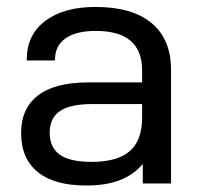

<svg xmlns="http://www.w3.org/2000/svg" viewBox="-20 -539 589 564"><path d="M482.4 -334V0H399.4V-57.6Q346.7 6.8 232.4 5.9Q139.6 5.9 90.8 -33.7Q42 -73.2 42 -148.4Q42 -220.7 91.8 -258.8Q141.6 -296.9 238.3 -296.9H397.5V-332Q397.5 -448.2 261.7 -448.2Q203.1 -448.2 172.4 -426.3Q141.6 -404.3 141.6 -364.3V-361.3H58.6V-364.3Q58.6 -436.5 112.8 -477.5Q167 -518.6 260.7 -518.6Q368.2 -518.6 425.3 -471.2Q482.4 -423.8 482.4 -334ZM397.5 -193.4V-233.4H252Q186.5 -233.4 156.2 -212.9Q126 -192.4 126 -149.4Q126 -105.5 155.8 -84.5Q185.5 -63.5 249 -63.5Q325.2 -63.5 361.3 -95.2Q397.5 -127 397.5 -193.4Z"/></svg>

Font: Dinish Expanded
Style: Regular
Weight: 400
Width: 7
Designer: Charles Nix
Foundry: Playbeing
Version: Version 2.005; ttfautohint (v1.8.3)